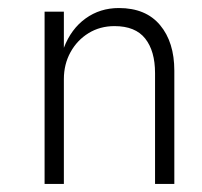

<svg xmlns="http://www.w3.org/2000/svg" viewBox="-20 -474 504 478"><path d="M366 -292V-16H414V-298Q414 -369 378.5 -411.5Q343 -454 276 -454Q229 -454 193 -428Q157 -402 139 -355V-445H91V-16H139V-277Q139 -314 155.5 -344Q172 -374 200.5 -391.5Q229 -409 265 -409Q317 -409 341.5 -378Q366 -347 366 -292Z"/></svg>

Font: SpinnyJost
Style: Regular
Weight: 300
Version: Version 3.710